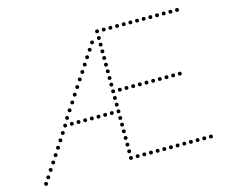

<svg xmlns="http://www.w3.org/2000/svg" viewBox="-101 -851 1198 1002"><g transform="rotate(-15 498.5 -350.0)"><path d="M496 -690Q486 -690 486 -700Q486 -710 496 -710Q506 -710 506 -700Q506 -690 496 -690ZM496 -654Q486 -654 486 -664Q486 -674 496 -674Q506 -674 506 -664Q506 -654 496 -654ZM496 -618Q486 -618 486 -628Q486 -638 496 -638Q506 -638 506 -628Q506 -618 496 -618ZM496 -582Q486 -582 486 -592Q486 -602 496 -602Q506 -602 506 -592Q506 -582 496 -582ZM496 -546Q486 -546 486 -556Q486 -566 496 -566Q506 -566 506 -556Q506 -546 496 -546ZM496 -510Q486 -510 486 -520Q486 -530 496 -530Q506 -530 506 -520Q506 -510 496 -510ZM496 -474Q486 -474 486 -484Q486 -494 496 -494Q506 -494 506 -484Q506 -474 496 -474ZM496 -438Q486 -438 486 -448Q486 -458 496 -458Q506 -458 506 -448Q506 -438 496 -438ZM496 -402Q486 -402 486 -412Q486 -422 496 -422Q506 -422 506 -412Q506 -402 496 -402ZM496 -366Q486 -366 486 -376Q486 -386 496 -386Q506 -386 506 -376Q506 -366 496 -366ZM496 -330Q486 -330 486 -340Q486 -350 496 -350Q506 -350 506 -340Q506 -330 496 -330ZM496 -294Q486 -294 486 -304Q486 -314 496 -314Q506 -314 506 -304Q506 -294 496 -294ZM496 -258Q486 -258 486 -268Q486 -278 496 -278Q506 -278 506 -268Q506 -258 496 -258ZM496 -222Q486 -222 486 -232Q486 -242 496 -242Q506 -242 506 -232Q506 -222 496 -222ZM496 -186Q486 -186 486 -196Q486 -206 496 -206Q506 -206 506 -196Q506 -186 496 -186ZM496 -150Q486 -150 486 -160Q486 -170 496 -170Q506 -170 506 -160Q506 -150 496 -150ZM496 -114Q486 -114 486 -124Q486 -134 496 -134Q506 -134 506 -124Q506 -114 496 -114ZM496 -78Q486 -78 486 -88Q486 -98 496 -98Q506 -98 506 -88Q506 -78 496 -78ZM496 -42Q486 -42 486 -52Q486 -62 496 -62Q506 -62 506 -52Q506 -42 496 -42ZM496 -6Q486 -6 486 -16Q486 -26 496 -26Q506 -26 506 -16Q506 -6 496 -6ZM532 -6Q522 -6 522 -16Q522 -26 532 -26Q542 -26 542 -16Q542 -6 532 -6ZM568 -6Q558 -6 558 -16Q558 -26 568 -26Q578 -26 578 -16Q578 -6 568 -6ZM604 -6Q594 -6 594 -16Q594 -26 604 -26Q614 -26 614 -16Q614 -6 604 -6ZM640 -6Q630 -6 630 -16Q630 -26 640 -26Q650 -26 650 -16Q650 -6 640 -6ZM676 -6Q666 -6 666 -16Q666 -26 676 -26Q686 -26 686 -16Q686 -6 676 -6ZM712 -6Q702 -6 702 -16Q702 -26 712 -26Q722 -26 722 -16Q722 -6 712 -6ZM748 -6Q738 -6 738 -16Q738 -26 748 -26Q758 -26 758 -16Q758 -6 748 -6ZM784 -6Q774 -6 774 -16Q774 -26 784 -26Q794 -26 794 -16Q794 -6 784 -6ZM820 -6Q810 -6 810 -16Q810 -26 820 -26Q830 -26 830 -16Q830 -6 820 -6ZM856 -6Q846 -6 846 -16Q846 -26 856 -26Q866 -26 866 -16Q866 -6 856 -6ZM892 -6Q882 -6 882 -16Q882 -26 892 -26Q902 -26 902 -16Q902 -6 892 -6ZM928 -6Q918 -6 918 -16Q918 -26 928 -26Q938 -26 938 -16Q938 -6 928 -6ZM532 -365Q522 -365 522 -375Q522 -385 532 -385Q542 -385 542 -375Q542 -365 532 -365ZM568 -365Q558 -365 558 -375Q558 -385 568 -385Q578 -385 578 -375Q578 -365 568 -365ZM604 -365Q594 -365 594 -375Q594 -385 604 -385Q614 -385 614 -375Q614 -365 604 -365ZM640 -365Q630 -365 630 -375Q630 -385 640 -385Q650 -385 650 -375Q650 -365 640 -365ZM676 -365Q666 -365 666 -375Q666 -385 676 -385Q686 -385 686 -375Q686 -365 676 -365ZM712 -365Q702 -365 702 -375Q702 -385 712 -385Q722 -385 722 -375Q722 -365 712 -365ZM748 -365Q738 -365 738 -375Q738 -385 748 -385Q758 -385 758 -375Q758 -365 748 -365ZM784 -365Q774 -365 774 -375Q774 -385 784 -385Q794 -385 794 -375Q794 -365 784 -365ZM820 -365Q810 -365 810 -375Q810 -385 820 -385Q830 -385 830 -375Q830 -365 820 -365ZM856 -365Q846 -365 846 -375Q846 -385 856 -385Q866 -385 866 -375Q866 -365 856 -365ZM532 -690Q522 -690 522 -700Q522 -710 532 -710Q542 -710 542 -700Q542 -690 532 -690ZM568 -690Q558 -690 558 -700Q558 -710 568 -710Q578 -710 578 -700Q578 -690 568 -690ZM604 -690Q594 -690 594 -700Q594 -710 604 -710Q614 -710 614 -700Q614 -690 604 -690ZM640 -690Q630 -690 630 -700Q630 -710 640 -710Q650 -710 650 -700Q650 -690 640 -690ZM676 -690Q666 -690 666 -700Q666 -710 676 -710Q686 -710 686 -700Q686 -690 676 -690ZM712 -690Q702 -690 702 -700Q702 -710 712 -710Q722 -710 722 -700Q722 -690 712 -690ZM748 -690Q738 -690 738 -700Q738 -710 748 -710Q758 -710 758 -700Q758 -690 748 -690ZM784 -690Q774 -690 774 -700Q774 -710 784 -710Q794 -710 794 -700Q794 -690 784 -690ZM820 -690Q810 -690 810 -700Q810 -710 820 -710Q830 -710 830 -700Q830 -690 820 -690ZM856 -690Q846 -690 846 -700Q846 -710 856 -710Q866 -710 866 -700Q866 -690 856 -690ZM892 -690Q882 -690 882 -700Q882 -710 892 -710Q902 -710 902 -700Q902 -690 892 -690ZM928 -690Q918 -690 918 -700Q918 -710 928 -710Q938 -710 938 -700Q938 -690 928 -690ZM460 -258Q450 -258 450 -268Q450 -278 460 -278Q470 -278 470 -268Q470 -258 460 -258ZM424 -258Q414 -258 414 -268Q414 -278 424 -278Q434 -278 434 -268Q434 -258 424 -258ZM388 -258Q378 -258 378 -268Q378 -278 388 -278Q398 -278 398 -268Q398 -258 388 -258ZM352 -258Q342 -258 342 -268Q342 -278 352 -278Q362 -278 362 -268Q362 -258 352 -258ZM316 -258Q306 -258 306 -268Q306 -278 316 -278Q326 -278 326 -268Q326 -258 316 -258ZM280 -258Q270 -258 270 -268Q270 -278 280 -278Q290 -278 290 -268Q290 -258 280 -258ZM244 -258Q234 -258 234 -268Q234 -278 244 -278Q254 -278 254 -268Q254 -258 244 -258ZM208 -258Q198 -258 198 -268Q198 -278 208 -278Q218 -278 218 -268Q218 -258 208 -258ZM228 -294Q218 -294 218 -304Q218 -314 228 -314Q238 -314 238 -304Q238 -294 228 -294ZM251 -329Q241 -329 241 -339Q241 -349 251 -349Q261 -349 261 -339Q261 -329 251 -329ZM275 -365Q265 -365 265 -375Q265 -385 275 -385Q285 -385 285 -375Q285 -365 275 -365ZM298 -401Q288 -401 288 -411Q288 -421 298 -421Q308 -421 308 -411Q308 -401 298 -401ZM321 -436Q311 -436 311 -446Q311 -456 321 -456Q331 -456 331 -446Q331 -436 321 -436ZM344 -471Q334 -471 334 -481Q334 -491 344 -491Q354 -491 354 -481Q354 -471 344 -471ZM367 -505Q357 -505 357 -515Q357 -525 367 -525Q377 -525 377 -515Q377 -505 367 -505ZM389 -539Q379 -539 379 -549Q379 -559 389 -559Q399 -559 399 -549Q399 -539 389 -539ZM411 -573Q401 -573 401 -583Q401 -593 411 -593Q421 -593 421 -583Q421 -573 411 -573ZM434 -607Q424 -607 424 -617Q424 -627 434 -627Q444 -627 444 -617Q444 -607 434 -607ZM456 -641Q446 -641 446 -651Q446 -661 456 -661Q466 -661 466 -651Q466 -641 456 -641ZM186 -224Q176 -224 176 -234Q176 -244 186 -244Q196 -244 196 -234Q196 -224 186 -224ZM164 -190Q154 -190 154 -200Q154 -210 164 -210Q174 -210 174 -200Q174 -190 164 -190ZM142 -156Q132 -156 132 -166Q132 -176 142 -176Q152 -176 152 -166Q152 -156 142 -156ZM120 -122Q110 -122 110 -132Q110 -142 120 -142Q130 -142 130 -132Q130 -122 120 -122ZM98 -88Q88 -88 88 -98Q88 -108 98 -108Q108 -108 108 -98Q108 -88 98 -88ZM75 -54Q65 -54 65 -64Q65 -74 75 -74Q85 -74 85 -64Q85 -54 75 -54ZM53 -20Q43 -20 43 -30Q43 -40 53 -40Q63 -40 63 -30Q63 -20 53 -20ZM33 10Q23 10 23 0Q23 -10 33 -10Q43 -10 43 0Q43 10 33 10Z"/></g></svg>

Font: Raleway Dots 
Style: Regular
Weight: 400
Version: Version 1.000